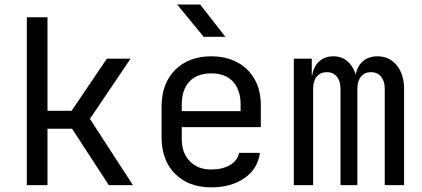

<svg xmlns="http://www.w3.org/2000/svg" viewBox="-20 -805 1837 835"><path d="M96.7 0V-730H186.5V-323.2H291.5L444.8 -549.8H547.9L371.1 -288.1L558.1 0H453.1L293.5 -245.1H186.5V0Z M865.7 -645 750.5 -785.2H850.6L960 -645ZM898.4 9.8Q801.3 9.8 742.2 -48.3Q682.6 -106.9 682.6 -210V-339.8Q682.6 -442.9 742.2 -501.5Q801.8 -560.1 898.4 -560.1Q962.9 -560.1 1011.7 -534.2Q1060.1 -508.3 1086.9 -460.9Q1113.8 -414.1 1114.3 -350.1V-252H770.5V-200.2Q770.5 -139.2 805.7 -103.5Q840.8 -67.9 898.4 -67.9Q947.8 -67.9 980.5 -87.4Q1013.2 -106.9 1020 -140.1H1110.4Q1101.6 -71.3 1043 -30.3Q984.9 9.8 898.4 9.8ZM770.5 -321.8H1026.4V-350.1Q1026.4 -415 992.7 -450.7Q959 -486.3 898.4 -485.8Q837.4 -485.8 804.2 -450.7Q770.5 -415 770.5 -350.1Z M1257.8 0V-549.8H1335.9V-477.1H1337.9Q1342.8 -514.2 1367.2 -537.1Q1391.6 -560.1 1429.7 -560.1Q1465.8 -560.1 1490.5 -539.1Q1515.1 -518.1 1526.4 -481.9H1527.3Q1534.2 -518.1 1558.8 -539.1Q1583.5 -560.1 1621.1 -560.1Q1674.3 -560.1 1705.8 -520.5Q1737.3 -481 1737.3 -418V0H1653.3V-418.9Q1653.3 -452.1 1637.2 -471.7Q1621.1 -491.2 1593.3 -491.2Q1566.4 -491.2 1550.3 -472.2Q1534.2 -453.1 1534.2 -419.9V0H1460.9V-418.9Q1460.9 -452.1 1444.8 -471.7Q1428.7 -491.2 1401.9 -491.2Q1374 -491.2 1357.9 -472.2Q1341.8 -453.1 1341.8 -419.9V0Z"/></svg>

Font: UDEV Gothic 35
Style: Regular
Weight: 400
Version: v2.1.0; ttfautohint (v1.8.4.7-5d5b-dirty) -l 6 -r 45 -G 200 